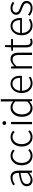

<svg xmlns="http://www.w3.org/2000/svg" viewBox="1999 -2834 848 4886"><g transform="rotate(-90 2423.0 -391.0)"><path d="M281 13Q213 13 169.5 -25Q126 -63 126 -134Q126 -221 206.5 -267.5Q287 -314 466 -335Q470 -496 344 -496Q257 -496 176 -435L150 -477Q252 -547 352 -547Q442 -547 483 -490.5Q524 -434 524 -338V0H475L469 -68H467Q368 13 281 13ZM293 -36Q371 -36 466 -119V-292Q313 -274 248.5 -237Q184 -200 184 -137Q184 -85 214.5 -60.5Q245 -36 293 -36Z M903 13Q796 13 727.5 -61.5Q659 -136 659 -266Q659 -395 731 -471Q803 -547 906 -547Q989 -547 1062 -482L1029 -442Q972 -496 907 -496Q827 -496 773.5 -431.5Q720 -367 720 -266Q720 -164 771 -100.5Q822 -37 906 -37Q979 -37 1045 -96L1073 -56Q994 13 903 13Z M1381 13Q1274 13 1205.5 -61.5Q1137 -136 1137 -266Q1137 -395 1209 -471Q1281 -547 1384 -547Q1467 -547 1540 -482L1507 -442Q1450 -496 1385 -496Q1305 -496 1251.5 -431.5Q1198 -367 1198 -266Q1198 -164 1249 -100.5Q1300 -37 1384 -37Q1457 -37 1523 -96L1551 -56Q1472 13 1381 13Z M1705 0V-533H1763V0ZM1735 -658Q1714 -658 1700 -671Q1686 -684 1686 -704Q1686 -726 1700 -739Q1714 -752 1735 -752Q1755 -752 1769.5 -739Q1784 -726 1784 -704Q1784 -684 1769.5 -671Q1755 -658 1735 -658Z M2114 13Q2012 13 1952.5 -60.5Q1893 -134 1893 -266Q1893 -391 1962 -469Q2031 -547 2129 -547Q2174 -547 2209.5 -531.5Q2245 -516 2288 -482L2284 -578V-795H2342V0H2294L2287 -67H2285Q2205 13 2114 13ZM2124 -38Q2203 -38 2284 -122V-430Q2210 -496 2135 -496Q2058 -496 2006.5 -430Q1955 -364 1955 -266Q1955 -161 1999.5 -99.5Q2044 -38 2124 -38Z M2746 13Q2640 13 2569 -62.5Q2498 -138 2498 -266Q2498 -391 2567.5 -469Q2637 -547 2732 -547Q2829 -547 2883.5 -481.5Q2938 -416 2938 -299Q2938 -276 2935 -257H2557Q2559 -159 2612.5 -97.5Q2666 -36 2752 -36Q2828 -36 2894 -82L2916 -39Q2833 13 2746 13ZM2557 -303H2885Q2885 -398 2844.5 -447.5Q2804 -497 2733 -497Q2665 -497 2615 -444.5Q2565 -392 2557 -303Z M3124 0V-533H3172L3179 -452H3181Q3228 -498 3270.5 -522.5Q3313 -547 3363 -547Q3525 -547 3525 -341V0H3467V-333Q3467 -417 3439 -456Q3411 -495 3350 -495Q3306 -495 3269 -472.5Q3232 -450 3182 -399V0Z M3797 13Q3722 13 3691 -29.5Q3660 -72 3660 -152V-484H3577V-528L3662 -533L3669 -687H3718V-533H3871V-484H3718V-148Q3718 -93 3737.5 -65Q3757 -37 3807 -37Q3836 -37 3872 -52L3886 -7Q3830 13 3797 13Z M4216 13Q4110 13 4039 -62.5Q3968 -138 3968 -266Q3968 -391 4037.5 -469Q4107 -547 4202 -547Q4299 -547 4353.5 -481.5Q4408 -416 4408 -299Q4408 -276 4405 -257H4027Q4029 -159 4082.5 -97.5Q4136 -36 4222 -36Q4298 -36 4364 -82L4386 -39Q4303 13 4216 13ZM4027 -303H4355Q4355 -398 4314.5 -447.5Q4274 -497 4203 -497Q4135 -497 4085 -444.5Q4035 -392 4027 -303Z M4660 13Q4552 13 4464 -60L4495 -102Q4574 -35 4663 -35Q4721 -35 4753 -63.5Q4785 -92 4785 -136Q4785 -178 4750.5 -203.5Q4716 -229 4656 -250Q4617 -264 4595 -273.5Q4573 -283 4544.5 -301.5Q4516 -320 4502.5 -345Q4489 -370 4489 -403Q4489 -464 4536 -505.5Q4583 -547 4664 -547Q4748 -547 4819 -490L4789 -450Q4725 -498 4662 -498Q4606 -498 4576.5 -471.5Q4547 -445 4547 -406Q4547 -389 4555 -374.5Q4563 -360 4572 -351Q4581 -342 4601.5 -331.5Q4622 -321 4633.5 -316.5Q4645 -312 4671 -302Q4760 -268 4790 -246Q4843 -206 4843 -139Q4843 -75 4794 -31Q4745 13 4660 13Z"/></g></svg>

Font: NotoSansHansLight
Style: Regular
Weight: 300
Designer: Ryoko NISHIZUKA  (kana & ideographs); Paul D. Hunt (Latin, Greek & Cyrillic); Wenlong ZHANG  (bopomofo); Sandoll Communi
Foundry: Adobe Systems Incorporated
Version: Version 1.00;December 8, 2021;FontCreator 13.0.0.2675 64-bit